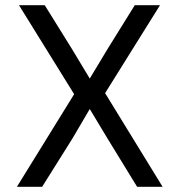

<svg xmlns="http://www.w3.org/2000/svg" viewBox="-20 -718 690 738"><path d="M45 0 265 -356 53 -698H152L257 -529L325 -416L393 -529L498 -698H595L384 -360L605 0H507L393 -186L325 -299L258 -185L142 0Z"/></svg>

Font: Azeret Mono Thin Light
Style: Regular
Weight: 300
Version: Version 1.002